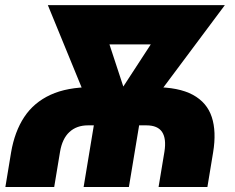

<svg xmlns="http://www.w3.org/2000/svg" viewBox="-20 -748 939 768"><path d="M1.5 0 24.4 -138.7Q38.6 -221.7 76.9 -279.8Q115.2 -337.9 181.9 -368.7Q248.5 -399.4 347.2 -399.4H596.2Q694.8 -399.4 751.5 -368.7Q808.1 -337.9 827.1 -279.8Q846.2 -221.7 832.5 -138.7L809.6 0H614.3L637.7 -141.1Q646 -193.4 628.4 -220Q610.8 -246.6 565.4 -246.6H332Q286.6 -246.6 257.8 -220Q229 -193.4 220.2 -141.1L196.8 0ZM314.5 0 365.2 -306.2H546.4L495.6 0ZM367.2 -250 171.4 -727.5H366.2L488.8 -354.5L462.4 -250ZM427.2 -250 444.3 -357.4 685.5 -727.5H879.4L522.9 -250ZM283.7 -570.3 309.6 -727.5H746.6L720.7 -570.3Z"/></svg>

Font: Inter 24pt Black
Style: Italic
Weight: 900
Italic angle: -9.3988°
Designer: Rasmus Andersson
Foundry: rsms
Version: Version 4.001;git-66647c0bb